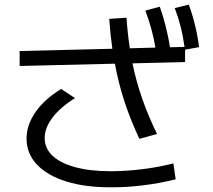

<svg xmlns="http://www.w3.org/2000/svg" viewBox="-20 -798 904 816"><path d="M92.8 -209Q92.8 -267.1 131.3 -322.3Q169.9 -377.4 240.2 -419.9L298.8 -380.9Q236.3 -342.3 203.1 -298.3Q169.9 -254.4 169.9 -210.9Q169.9 -167.5 203.4 -136Q236.8 -104.5 299.8 -87.4Q362.8 -70.3 449.2 -70.3Q514.2 -70.3 584.2 -78.9Q654.3 -87.4 716.8 -103.5L726.6 -36.1Q659.7 -19 587.9 -10.3Q516.1 -1.5 451.2 -2Q343.3 -1.5 262.2 -26.6Q181.2 -51.8 137 -98.6Q92.8 -145.5 92.8 -209ZM468.3 -527.3 63.5 -517.6V-581.1L457.5 -590.8Q448.7 -652.8 444.3 -717.8L517.6 -722.7Q522 -658.2 531.7 -592.8L640.6 -595.7Q627 -676.3 597.7 -752.9L659.2 -769.5Q688 -687 702.6 -597.2L764.2 -598.6Q757.8 -645 747.8 -684.3Q737.8 -723.6 722.7 -763.7L782.2 -778.3Q813.5 -694.8 826.2 -597.7L766.6 -586.9V-534.2L543 -528.8Q558.6 -453.1 584 -379.9Q609.4 -306.6 647.5 -228.5L572.3 -208Q534.7 -288.1 509 -366.5Q483.4 -444.8 468.3 -527.3Z"/></svg>

Font: Pretendard GOV
Style: Regular
Weight: 400
Designer: Base glyphs from Inter by Rasmus Andersson; Hangeul glyphs from Noto Sans CJK(Source Han Sans) by Jang Soo-young and Kan
Foundry: Kil Hyung-jin
Version: Version 1.309